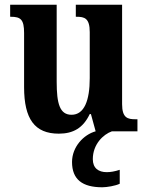

<svg xmlns="http://www.w3.org/2000/svg" viewBox="-20 -556 624 813"><path d="M229 10C290 10 332 -14 360 -73H365L385 0C334 14 285 66 285 130C285 204 329 237 413 237C432 237 469 231 487 222V163C466 170 448 173 432 173C397 173 373 156 373 118C373 55 417 13 454 0H562V-51H554C521 -51 497 -56 497 -115V-536H301V-485H304C338 -485 360 -479 360 -420V-225C360 -131 337 -70 283 -70C233 -70 220 -117 220 -210V-536H23V-485H26C68 -485 82 -473 82 -416V-187C82 -52 127 10 229 10Z"/></svg>

Font: Noto Serif Myanmar Condensed
Style: Bold
Weight: 700
Width: 3
Designer: Ben Mitchell and the Monotype Design Team
Foundry: Monotype Imaging Inc.
Version: Version 2.106